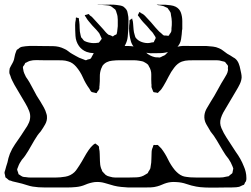

<svg xmlns="http://www.w3.org/2000/svg" viewBox="-50 -787 1112 851"><path d="M946 44Q931 44 907 44.5Q883 45 859 44Q835 43 820 40Q798 36 776.5 28.5Q755 21 732 20Q708 18 688 24Q678 27 668 31.5Q658 36 647 39Q633 43 618 43.5Q603 44 588 44H519Q503 43 487 41.5Q471 40 455 36Q434 30 413.5 24Q393 18 370 20Q348 23 328.5 31.5Q309 40 287 42Q267 44 246.5 44Q226 44 206 44Q184 44 151 44Q118 44 95 40Q83 38 71 34Q59 30 48 27Q38 24 27.5 22Q17 20 6 17Q2 15 -2 14Q-6 13 -10 12Q-13 10 -16.5 6.5Q-20 3 -26 -1Q-27 -3 -27 -6.5Q-27 -10 -28 -12Q-30 -18 -30 -22Q-30 -24 -29 -27Q-28 -30 -27 -33Q-25 -41 -22.5 -49.5Q-20 -58 -17 -67Q-15 -77 -12.5 -86.5Q-10 -96 -6 -106Q3 -128 16.5 -147.5Q30 -167 43 -186L71 -229Q75 -236 78.5 -244Q82 -252 83 -260Q86 -278 79 -295.5Q72 -313 63 -328Q51 -349 38.5 -369.5Q26 -390 14 -411Q9 -421 4 -430.5Q-1 -440 -4 -451Q-5 -453 -6 -456Q-7 -459 -8 -461Q-9 -466 -8.5 -473Q-8 -480 -7 -484Q-6 -486 -4.5 -489Q-3 -492 -2 -494Q2 -501 6 -508.5Q10 -516 12 -523Q14 -531 15.5 -539.5Q17 -548 20 -555Q21 -557 22 -560.5Q23 -564 24 -565Q25 -567 27.5 -568Q30 -569 31 -570Q33 -572 36 -574.5Q39 -577 42 -578Q47 -580 53 -580.5Q59 -581 63 -582Q81 -584 99.5 -583.5Q118 -583 135 -583Q158 -583 185 -582.5Q212 -582 234 -571Q244 -567 252.5 -560Q261 -553 270 -548Q278 -543 286 -539Q294 -535 301 -531Q306 -529 311.5 -527Q317 -525 322 -523Q324 -522 326.5 -521Q329 -520 330 -520Q332 -520 334.5 -521Q337 -522 338 -523Q340 -524 344.5 -524.5Q349 -525 351 -527Q353 -528 354.5 -531Q356 -534 357 -536Q361 -542 364.5 -549.5Q368 -557 373 -563Q381 -571 391.5 -575.5Q402 -580 412 -581Q429 -584 446.5 -583.5Q464 -583 481 -583Q500 -583 520.5 -583Q541 -583 560 -576Q580 -569 597 -554Q614 -539 635 -534Q638 -533 641 -533Q644 -533 646 -533Q649 -533 652 -532.5Q655 -532 658 -532L665 -535Q668 -537 671.5 -538.5Q675 -540 678 -541Q683 -544 686.5 -548Q690 -552 694 -556Q702 -563 711 -569Q720 -575 730 -578Q749 -584 770 -583.5Q791 -583 810 -583H866Q880 -582 894 -580.5Q908 -579 921 -573Q931 -569 939.5 -562Q948 -555 957 -549Q964 -545 971 -541Q978 -537 985 -532Q987 -531 989.5 -529.5Q992 -528 994 -526Q1003 -518 1008 -505.5Q1013 -493 1015 -481Q1017 -472 1019 -462.5Q1021 -453 1021 -444Q1020 -429 1013 -414.5Q1006 -400 998 -387Q987 -368 975.5 -349Q964 -330 953 -311Q946 -300 939.5 -288Q933 -276 929 -263Q922 -241 931.5 -219Q941 -197 954 -177Q964 -161 974.5 -145.5Q985 -130 995 -114Q1006 -99 1015 -83Q1024 -67 1031 -49Q1036 -38 1039 -25Q1042 -12 1042 1Q1042 4 1042 7.5Q1042 11 1041 13Q1041 17 1036 22Q1035 24 1034 27Q1033 30 1031 32L1023 35Q1020 36 1017 38Q1014 40 1010 41Q1007 42 1003.5 42Q1000 42 997 43Q985 44 972.5 44Q960 44 946 44ZM860 0H921Q940 0 953 -4Q955 -5 958.5 -5Q962 -5 964 -6Q966 -8 968.5 -10.5Q971 -13 973 -14Q975 -15 977 -17Q979 -19 980 -20Q981 -22 981 -25Q981 -28 982 -30Q982 -32 983 -35Q984 -38 984 -40Q983 -43 982 -46Q981 -49 980 -51Q974 -67 963 -83Q950 -98 937 -120.5Q924 -143 910.5 -165.5Q897 -188 884 -203Q874 -219 864 -237Q854 -255 856 -276Q858 -293 867.5 -308.5Q877 -324 885 -338Q900 -361 915.5 -390Q931 -419 945 -441Q950 -449 954.5 -457.5Q959 -466 960 -474Q961 -476 960.5 -479Q960 -482 960 -485Q960 -487 960.5 -490.5Q961 -494 960 -496Q959 -498 957 -500.5Q955 -503 953 -505Q952 -507 950.5 -509Q949 -511 947 -512Q945 -514 941 -514.5Q937 -515 934 -516Q923 -520 910 -520Q897 -520 884 -520H817Q803 -520 786.5 -519.5Q770 -519 756 -514Q737 -507 722 -487Q708 -469 697 -447Q686 -425 674 -405Q670 -398 665.5 -392Q661 -386 655 -381Q654 -380 652.5 -378Q651 -376 649 -375Q648 -375 645.5 -376Q643 -377 641 -377Q640 -377 636 -377.5Q632 -378 630 -379Q629 -380 628.5 -382.5Q628 -385 627 -386Q626 -389 624.5 -392.5Q623 -396 622 -399Q621 -403 621.5 -407Q622 -411 621 -415Q620 -435 620.5 -455.5Q621 -476 610 -493Q609 -495 607.5 -498Q606 -501 604 -502Q602 -504 599 -506Q596 -508 594 -509L587 -513Q583 -515 577 -516Q571 -517 566 -518Q554 -520 541 -520Q528 -520 516 -520Q499 -520 481.5 -520Q464 -520 447 -518Q435 -517 423.5 -511.5Q412 -506 404 -495Q403 -493 402 -490Q401 -487 399 -484Q392 -466 392.5 -446.5Q393 -427 391 -407Q390 -403 390.5 -399Q391 -395 389 -391Q388 -389 386 -386Q384 -383 382 -381Q381 -380 380 -377.5Q379 -375 377 -374L370 -376Q367 -377 363 -377.5Q359 -378 357 -379Q353 -381 350.5 -386Q348 -391 346 -394Q329 -417 317.5 -443.5Q306 -470 287 -492Q280 -500 271.5 -506Q263 -512 252 -515Q240 -519 226.5 -519.5Q213 -520 200 -520H141Q127 -520 111.5 -520.5Q96 -521 82 -517Q78 -516 74.5 -514Q71 -512 67 -510Q66 -510 62 -508Q61 -507 59.5 -503Q58 -499 56 -497Q55 -496 53.5 -494Q52 -492 52 -490Q51 -488 52 -484.5Q53 -481 53 -479Q54 -470 57.5 -462Q61 -454 65 -446Q81 -424 97 -392Q113 -360 129 -337Q137 -324 144.5 -310.5Q152 -297 156 -282Q158 -276 158 -272Q160 -253 150 -235.5Q140 -218 130 -204Q116 -189 102.5 -165.5Q89 -142 75 -118Q61 -94 47 -79Q42 -72 37.5 -64Q33 -56 30 -47L26 -37Q26 -33 28 -28.5Q30 -24 31 -20Q31 -17 32 -15Q33 -14 34.5 -13.5Q36 -13 37 -12Q40 -10 43.5 -7.5Q47 -5 50 -4Q53 -3 56.5 -2.5Q60 -2 64 -2Q75 0 87.5 0Q100 0 112 0H194Q217 0 240 -4Q263 -8 280 -24Q287 -31 292 -39Q297 -47 302 -54Q313 -71 322.5 -88.5Q332 -106 343 -122Q352 -135 363 -145Q365 -146 368 -148.5Q371 -151 372 -151Q373 -151 375.5 -149Q378 -147 379 -146Q381 -145 384 -142.5Q387 -140 388 -138Q389 -137 389 -134.5Q389 -132 389 -130Q392 -117 392 -105Q393 -89 393 -72.5Q393 -56 398 -41Q400 -38 401 -34.5Q402 -31 403 -28Q405 -26 407 -24Q409 -22 410 -20Q412 -19 414 -16.5Q416 -14 418 -12Q426 -6 437 -4Q449 0 462.5 0Q476 0 488 0H514Q534 0 556 -1Q578 -2 594 -13L604 -19Q606 -21 607 -24Q608 -27 609 -28Q611 -30 612.5 -33Q614 -36 615 -38Q617 -41 617 -44.5Q617 -48 618 -51Q621 -66 621 -81.5Q621 -97 622 -112Q622 -124 628 -136Q628 -141 631 -144Q632 -145 635 -144.5Q638 -144 639 -144Q641 -144 644.5 -144.5Q648 -145 650 -144Q650 -144 653 -141L665 -129Q682 -107 694.5 -81Q707 -55 725 -33Q732 -25 740.5 -18Q749 -11 759 -7Q767 -4 776 -3Q785 -2 793 -1Q809 0 825.5 0Q842 0 860 0ZM729 -757Q746 -748 752 -730.5Q758 -713 758 -693.5Q758 -674 758 -657L757 -655Q756 -635 752.5 -613Q749 -591 733 -576Q727 -570 718.5 -566Q710 -562 702 -559Q683 -552 660.5 -551.5Q638 -551 617 -551Q604 -552 590.5 -554Q577 -556 566 -562Q538 -576 530 -604.5Q522 -633 522 -661Q522 -668 522.5 -674Q523 -680 524 -687Q524 -689 524 -693Q524 -697 525 -698Q527 -700 529.5 -701Q532 -702 533 -703Q533 -703 533.5 -704Q534 -705 535 -705Q537 -704 536.5 -702.5Q536 -701 537 -699Q538 -695 539 -691Q540 -687 540 -682Q541 -669 542 -656.5Q543 -644 547 -632Q548 -630 548.5 -627Q549 -624 550 -622Q560 -607 579 -600.5Q598 -594 615 -597Q621 -599 626 -599Q627 -600 628.5 -599.5Q630 -599 631 -600Q633 -602 633 -603.5Q633 -605 634 -606Q635 -608 637.5 -612.5Q640 -617 640 -619Q640 -622 637 -626.5Q634 -631 632 -634Q628 -642 621.5 -648Q615 -654 610 -661Q602 -671 593 -680Q584 -689 576 -699L565 -714Q561 -718 561 -720Q561 -722 564 -725Q564 -727 565.5 -730Q567 -733 568 -733Q569 -734 571.5 -732Q574 -730 575 -729Q578 -728 581 -726Q584 -724 587 -722Q590 -720 593 -716.5Q596 -713 598 -711Q609 -700 619 -688.5Q629 -677 639 -665Q645 -659 650.5 -652.5Q656 -646 663 -641Q666 -639 669 -635.5Q672 -632 676 -630Q678 -629 682 -629.5Q686 -630 689 -629Q691 -629 693.5 -628.5Q696 -628 697 -629Q699 -629 700 -632Q701 -635 702 -636Q704 -638 706 -641Q708 -644 709 -647Q710 -650 710 -654Q710 -658 710 -661Q712 -675 711.5 -690.5Q711 -706 708 -719Q707 -723 707 -726.5Q707 -730 705 -733Q704 -736 701.5 -739Q699 -742 697 -745Q695 -749 692 -752L685 -755Q675 -761 665 -762Q657 -764 652 -764Q650 -765 648 -765Q647 -766 646 -765.5Q645 -765 645 -766Q647 -767 651 -766.5Q655 -766 656 -766H683Q694 -765 706.5 -763.5Q719 -762 729 -757ZM512 -741Q514 -738 514.5 -734.5Q515 -731 516 -728Q520 -712 519.5 -695.5Q519 -679 519 -663V-661Q518 -642 516 -623.5Q514 -605 505 -588Q504 -586 502.5 -583Q501 -580 499 -578Q490 -568 476.5 -562.5Q463 -557 449 -554Q436 -552 422.5 -551.5Q409 -551 395 -551Q380 -551 364 -551.5Q348 -552 334 -557Q313 -565 300 -583Q286 -603 284.5 -628Q283 -653 283 -676Q283 -688 286 -700Q286 -701 286 -704.5Q286 -708 287 -709Q289 -710 290.5 -709Q292 -708 293 -708Q295 -707 296.5 -707.5Q298 -708 299 -706Q300 -705 300 -700Q300 -695 301 -693Q303 -678 303 -662.5Q303 -647 307 -632Q308 -629 308.5 -626Q309 -623 310 -621Q312 -619 314 -617Q316 -615 317 -613Q320 -608 325 -605Q327 -604 330 -603Q333 -602 335 -601Q354 -595 372 -596Q375 -597 380 -597Q385 -597 388 -598Q390 -600 393 -604Q396 -608 398 -611Q401 -614 401 -615Q401 -615 399 -620L393 -633Q391 -639 386 -644.5Q381 -650 377 -655Q368 -664 359.5 -673.5Q351 -683 343 -693Q336 -701 330 -712Q329 -713 327 -716Q325 -719 326 -719Q326 -720 329.5 -721Q333 -722 334 -722Q336 -722 338.5 -723.5Q341 -725 342 -725Q346 -723 348 -719Q358 -713 364 -705L407 -658Q412 -652 418 -645Q424 -638 431 -633Q434 -632 438 -631Q442 -630 445 -628Q447 -627 448.5 -626Q450 -625 451 -626Q452 -626 455 -629Q457 -631 461.5 -632.5Q466 -634 467 -636Q468 -638 468 -640.5Q468 -643 469 -644L472 -671Q472 -685 472 -700.5Q472 -716 467 -729Q466 -732 465 -736Q464 -740 462 -743Q460 -746 456 -748.5Q452 -751 449 -754Q440 -762 427 -763Q414 -764 403 -765H382Q382 -766 387 -766H409Q423 -766 438 -766.5Q453 -767 467 -765Q475 -764 483.5 -762.5Q492 -761 498 -757Q501 -755 506 -749.5Q511 -744 512 -741Z"/></svg>

Font: Rubik Vinyl
Style: Regular
Weight: 400
Designer: Hubert and Fischer, NaN
Foundry: Hubert and Fischer, NaN
Version: Version 2.200